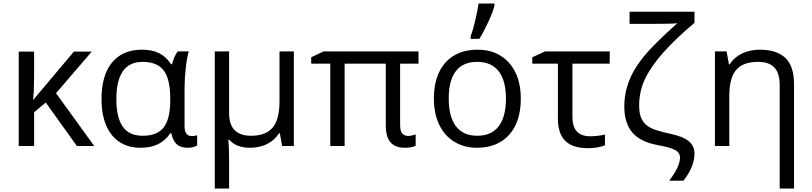

<svg xmlns="http://www.w3.org/2000/svg" viewBox="-20 -826 4592 1086"><path d="M397.9 -534.2H499L296.9 -298.8L513.2 0H415L238.8 -246.1L172.9 -190.9V0H85.9V-534.2H172.9V-396Q172.9 -314.9 167 -259.8Z M787.1 -58.1Q869.6 -58.1 906.2 -105.7Q942.9 -153.3 942.9 -259.8V-267.1Q942.9 -378.9 905.8 -427.5Q868.7 -476.1 786.1 -476.1Q638.2 -476.1 638.2 -265.1Q638.2 -161.6 674.1 -109.9Q710 -58.1 787.1 -58.1ZM774.9 9.8Q670.4 9.8 612.3 -62.7Q554.2 -135.3 554.2 -266.1Q554.2 -399.9 613.8 -472.4Q673.3 -544.9 783.2 -544.9Q842.3 -544.9 881.6 -524.4Q920.9 -503.9 947.3 -462.9H953.1Q964.8 -507.8 984.9 -535.2H1047.9Q1037.6 -502.9 1030.8 -442.9Q1023.9 -382.8 1023.9 -326.2V-111.8Q1023.9 -56.2 1064.9 -56.2Q1079.1 -56.2 1095.2 -61V-2.9Q1072.8 9.8 1041 9.8Q1001.5 9.8 979.7 -10Q958 -29.8 949.2 -71.8H942.9Q914.1 -29.8 873.3 -10Q832.5 9.8 774.9 9.8Z M1275.9 -186Q1275.9 -58.1 1399.9 -58.1Q1483.4 -58.1 1522.2 -104.2Q1561 -150.4 1561 -253.9V-535.2H1642.1V0H1575.7L1563 -71.8H1558.1Q1503.9 9.8 1392.1 9.8Q1318.8 9.8 1275.9 -35.2H1271Q1275.9 5.9 1275.9 84V240.2H1194.8V-535.2H1275.9Z M2289.1 -57.1Q2307.6 -57.1 2331.1 -65.9V-2Q2310.1 9.8 2269 9.8Q2162.1 9.8 2162.1 -113.8V-465.8H1929.2V0H1848.1V-465.8H1740.2V-502L1810.1 -535.2H2347.2V-465.8H2243.2V-120.1Q2243.2 -84 2255.6 -70.6Q2268.1 -57.1 2289.1 -57.1Z M2925.8 -268.1Q2925.8 -137.2 2859.9 -63.7Q2793.9 9.8 2677.7 9.8Q2606 9.8 2550.3 -23.9Q2494.6 -57.6 2464.4 -120.6Q2434.1 -183.6 2434.1 -268.1Q2434.1 -398.9 2499.5 -471.9Q2564.9 -544.9 2681.2 -544.9Q2793.5 -544.9 2859.6 -470.2Q2925.8 -395.5 2925.8 -268.1ZM2518.1 -268.1Q2518.1 -165.5 2559.1 -111.8Q2600.1 -58.1 2679.7 -58.1Q2759.3 -58.1 2800.5 -111.6Q2841.8 -165 2841.8 -268.1Q2841.8 -370.1 2800.5 -423.1Q2759.3 -476.1 2678.7 -476.1Q2599.1 -476.1 2558.6 -423.8Q2518.1 -371.6 2518.1 -268.1ZM2642.1 -620.1Q2655.3 -655.3 2668.2 -710.7Q2681.2 -766.1 2687 -806.2H2776.9V-794.9Q2768.1 -758.8 2741.5 -700.9Q2714.8 -643.1 2690.9 -606H2642.1Z M3428.7 -535.2V-465.8H3217.8V-164.1Q3217.8 -55.2 3317.9 -55.2Q3340.8 -55.2 3364.7 -58.3Q3388.7 -61.5 3401.9 -64.9V-3.9Q3384.8 3.4 3357.7 7.8Q3330.6 12.2 3307.1 12.2Q3218.8 12.2 3177.2 -29.3Q3135.7 -70.8 3135.7 -153.8V-465.8H2990.7V-502L3063 -535.2Z M3541 -690.9V-759.8H3908.2V-696.8Q3803.2 -608.9 3732.9 -530Q3662.6 -451.2 3628.9 -380.6Q3595.2 -310.1 3595.2 -229Q3595.2 -181.2 3609.6 -152.3Q3624 -123.5 3654.5 -105.7Q3685.1 -87.9 3769 -69.8Q3841.8 -54.7 3875 -28.1Q3908.2 -1.5 3908.2 43Q3908.2 115.7 3846.2 195.8H3765.1Q3826.2 117.2 3826.2 64.9Q3826.2 37.6 3799.1 22.7Q3772 7.8 3702.1 -4.9Q3603 -22.5 3557.1 -75.9Q3511.2 -129.4 3511.2 -224.1Q3511.2 -279.8 3525.6 -330.6Q3540 -381.3 3567.4 -429Q3594.7 -476.6 3643.8 -532.5Q3692.9 -588.4 3811 -694.8Q3791.5 -690.9 3659.2 -690.9Z M4390.1 240.2V-346.2Q4390.1 -411.6 4360.4 -443.8Q4330.6 -476.1 4267.1 -476.1Q4183.1 -476.1 4144 -430.7Q4105 -385.3 4105 -280.8V0H4023.9V-535.2H4089.8L4103 -461.9H4106.9Q4131.8 -501.5 4176.8 -523.2Q4221.7 -544.9 4276.9 -544.9Q4373.5 -544.9 4422.4 -498.3Q4471.2 -451.7 4471.2 -349.1V240.2Z"/></svg>

Font: Zoram GWebM
Style: Regular
Weight: 400
Foundry: Ascender Corporation
Version: Version 1.000